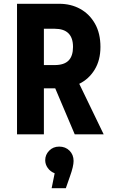

<svg xmlns="http://www.w3.org/2000/svg" viewBox="-20 -710 595 1015"><path d="M70 0V-690H293Q355 -690 404 -663Q453 -636 482 -585Q511 -534 511 -462Q511 -392 480.5 -342Q450 -292 399 -267L528 0H375L272 -243H212V0ZM212 -366H269Q319 -366 342.5 -390Q366 -414 366 -462Q366 -558 269 -558H212ZM369 141Q369 169 350 222L328 285H253L269 206Q246 197 232.5 178Q219 159 219 137Q219 108 240 86.5Q261 65 293 65Q326 65 347.5 86.5Q369 108 369 141Z"/></svg>

Font: Radio Canada Condensed
Style: Bold
Weight: 700
Width: 3
Designer: Charles Daoud, Etienne Aubert Bonn, Alexandre Saumier Demers, Jacques Le Bailly
Foundry: Radio-Canada
Version: Version 2.104; ttfautohint (v1.8.4.7-5d5b);gftools[0.9.28.de